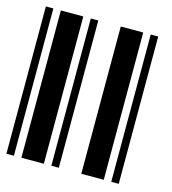

<svg xmlns="http://www.w3.org/2000/svg" viewBox="-93 -667 665 743"><g transform="rotate(15 240.0 -295.0)"><path d="M0 0V-590H30V0ZM60 0V-590H150V0ZM180 0V-590H210V0ZM300 0V-590H390V0ZM420 0V-590H450V0Z"/></g></svg>

Font: Libre Barcode 39
Style: Regular
Weight: 400
Version: Version 1.005; ttfautohint (v1.8.3)